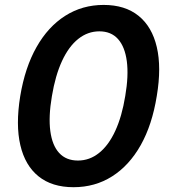

<svg xmlns="http://www.w3.org/2000/svg" viewBox="-20 -758 696 788"><path d="M281.7 10.3Q193.4 10.3 138.2 -34.2Q83 -78.6 63.5 -162.1Q43.9 -245.6 63 -363.3Q82.5 -481 129.9 -564.7Q177.2 -648.4 247.6 -693.1Q317.9 -737.8 405.3 -737.8Q493.2 -737.8 548.6 -693.1Q604 -648.4 623.5 -564.9Q643.1 -481.4 623.5 -364.3Q604.5 -245.6 557.4 -162.1Q510.3 -78.6 440.2 -34.2Q370.1 10.3 281.7 10.3ZM299.8 -99.1Q347.7 -99.1 386.7 -130.4Q425.8 -161.6 453.1 -220.9Q480.5 -280.3 494.1 -364.3Q508.3 -447.3 500.5 -506.6Q492.7 -565.9 464.4 -597.7Q436 -629.4 387.7 -629.4Q340.3 -629.4 301.3 -598.4Q262.2 -567.4 234.6 -507.8Q207 -448.2 192.9 -362.8Q178.7 -279.3 186.5 -220.2Q194.3 -161.1 222.9 -130.1Q251.5 -99.1 299.8 -99.1Z"/></svg>

Font: Inter 17pt SemiBold
Style: Italic
Weight: 600
Italic angle: -9.3988°
Version: Version 4.001;git-66647c0bb